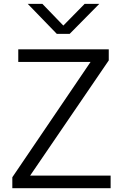

<svg xmlns="http://www.w3.org/2000/svg" viewBox="-20 -991 645 1011"><path d="M44.9 -57.6Q148.4 -210 457 -665Q362.3 -665 76.2 -665Q76.2 -681.6 76.2 -731.4Q195.3 -731.4 552.7 -731.4Q552.7 -716.8 552.7 -672.9Q449.2 -521.5 138.7 -66.4Q245.1 -66.4 562.5 -66.4Q562.5 -49.8 562.5 0Q433.6 0 44.9 0Q44.9 -14.6 44.9 -57.6ZM126 -970.7Q145.5 -970.7 203.1 -970.7Q230.5 -942.4 313.5 -856.4Q341.8 -884.8 425.8 -970.7Q445.3 -970.7 502.9 -970.7Q463.9 -930.7 346.7 -812.5Q330.1 -812.5 279.3 -812.5Q241.2 -851.6 126 -970.7Z"/></svg>

Font: Gothic A1
Style: Regular
Weight: 400
Designer: HanYang I&C Co.,Ltd.
Version: Version 2.50